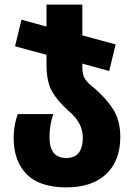

<svg xmlns="http://www.w3.org/2000/svg" viewBox="-20 -570 576 830"><path d="M267 240Q378 240 439 182.5Q500 125 500 22Q500 -47 471 -94.5Q442 -142 389 -188Q360 -210 348 -228Q336 -246 336 -278V-295L452 -263L480 -378L336 -417V-550H181V-455L73 -485L45 -370L181 -333V-291Q181 -217 204.5 -175.5Q228 -134 277 -90Q338 -39 338 24Q338 113 267 113Q194 113 194 24Q194 -34 211 -77H57Q39 -30 39 26Q39 126 95 183Q151 240 267 240Z"/></svg>

Font: Noto Sans Georgian Condensed Extra
Style: Regular
Weight: 800
Width: 3
Designer: Monotype Design Team
Foundry: Monotype Imaging Inc.
Version: Version 1.901